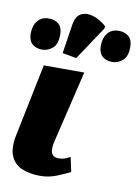

<svg xmlns="http://www.w3.org/2000/svg" viewBox="-92 -887 695 958"><g transform="rotate(10 255.5 -408.0)"><path d="M179 10Q123 10 83.5 -8Q44 -26 28.5 -67Q13 -108 28 -175L102 -536H307L222 -180Q210 -133 218.5 -112.5Q227 -92 256 -92Q273 -92 286.5 -97Q300 -102 313 -110L329 -36Q304 -23 263.5 -6.5Q223 10 179 10ZM255 -600 184 -613 207 -762Q214 -805 240 -818.5Q266 -832 301 -821.5Q336 -811 369 -782L368 -770ZM435 -612Q403 -612 384 -629.5Q365 -647 365 -681Q365 -722 385 -746.5Q405 -771 441 -771Q472 -771 491.5 -754Q511 -737 511 -702Q511 -652 487 -632Q463 -612 435 -612ZM80 -612Q48 -612 29 -629.5Q10 -647 10 -681Q10 -722 30.5 -746.5Q51 -771 86 -771Q118 -771 137 -754Q156 -737 156 -702Q156 -652 132 -632Q108 -612 80 -612Z"/></g></svg>

Font: Noto Serif Black
Style: Italic
Weight: 900
Italic angle: -12°
Designer: Monotype Design Team
Foundry: Monotype Imaging Inc.
Version: Version 2.013